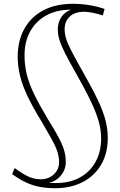

<svg xmlns="http://www.w3.org/2000/svg" viewBox="-20 -770 632 1010"><path d="M271 220Q225 220 188.5 213Q152 206 117.5 190Q83 174 44 146L57 114Q102 147 132 160Q162 173 194 173Q236 173 263.5 147Q291 121 291 82Q290 51 280 22.5Q270 -6 250 -41Q230 -76 201 -127Q154 -203 126 -261.5Q98 -320 85.5 -371Q73 -422 73 -475Q74 -559 109.5 -621Q145 -683 209.5 -716.5Q274 -750 363 -750Q405 -750 447 -743.5Q489 -737 530 -723L521 -689Q488 -699 464.5 -703.5Q441 -708 422 -708Q374 -708 347 -683Q320 -658 320 -616Q320 -592 328 -566Q336 -540 357 -499.5Q378 -459 416 -392Q465 -306 494 -245Q523 -184 535 -137Q547 -90 547 -44Q547 35 513 94.5Q479 154 416.5 187Q354 220 271 220ZM272 193Q348 193 401.5 163Q455 133 483.5 80Q512 27 512 -41Q512 -84 500 -128.5Q488 -173 460 -232.5Q432 -292 384 -377Q345 -445 323.5 -487.5Q302 -530 293 -559Q284 -588 284 -615Q284 -652 302.5 -680Q321 -708 354 -719H352Q279 -719 224.5 -689.5Q170 -660 139.5 -606Q109 -552 109 -478Q109 -428 120.5 -380Q132 -332 159 -276Q186 -220 232 -143Q271 -81 291 -42Q311 -3 318.5 25Q326 53 326 82Q326 122 301 152.5Q276 183 237 192Q253 193 272 193Z"/></svg>

Font: Georama Extended ExtraLight
Style: Regular
Weight: 200
Width: 7
Designer: Jean-Baptiste Levee
Foundry: Production Type
Version: Version 1.000